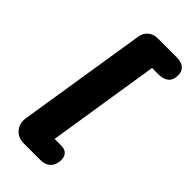

<svg xmlns="http://www.w3.org/2000/svg" viewBox="-274 -765 1005 1005"><g transform="rotate(45 228.0 -262.5)"><path d="M137 180Q94 180 69.5 151Q45 122 51 80L165 -639Q169 -668 190.5 -686.5Q212 -705 242 -705H381Q419 -705 437.5 -689Q456 -673 456 -645Q456 -607 435.5 -590.5Q415 -574 379 -574H332L234 49H278Q310 49 323.5 63.5Q337 78 337 101Q337 138 316.5 159Q296 180 259 180Z"/></g></svg>

Font: Nunito ExtraLight Black
Style: Italic
Weight: 900
Italic angle: -9°
Version: Version 3.602